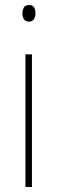

<svg xmlns="http://www.w3.org/2000/svg" viewBox="-20 -743 227 763"><path d="M95 -723Q111 -723 116 -713Q121 -703 121 -691Q121 -676 114.5 -666.5Q108 -657 94 -657Q81 -657 75 -667Q69 -677 69 -690Q69 -702 74.5 -712.5Q80 -723 95 -723ZM107 -527V0H81V-527Z"/></svg>

Font: Noto Sans Bengali Condensed Thin
Style: Regular
Weight: 100
Width: 3
Designer: Joana Ranito - Universal Thirst; Jelle Bosma - Monotype Design Team
Foundry: Universal Thirst ehf.
Version: Version 3.000; ttfautohint (v1.8.4.7-5d5b)